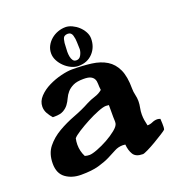

<svg xmlns="http://www.w3.org/2000/svg" viewBox="-113 -696 737 791"><g transform="rotate(-20 255.5 -300.5)"><path d="M225 -428Q272 -428 310 -423Q348 -418 375 -401.5Q402 -385 416.5 -353.5Q431 -322 431 -269Q431 -255 434.5 -240.5Q438 -226 438 -212Q438 -198 435 -183.5Q432 -169 432 -155Q432 -142 434 -129.5Q436 -117 439 -105Q451 -105 462 -110Q473 -115 485 -115Q488 -115 491.5 -114Q495 -113 498 -112L499 -91Q499 -84 499 -77.5Q499 -71 497 -65Q493 -61 476.5 -50.5Q460 -40 440.5 -28.5Q421 -17 403.5 -8.5Q386 0 381 0Q350 0 339 -18Q328 -36 326 -62L315 -63Q295 -63 278.5 -54Q262 -45 241 -34.5Q220 -24 190 -15.5Q160 -7 113 -7Q73 -7 45.5 -27Q18 -47 18 -90Q18 -134 40.5 -162Q63 -190 96.5 -209.5Q130 -229 168.5 -243.5Q207 -258 238 -275Q255 -284 274.5 -290Q294 -296 308 -308Q306 -323 306 -335.5Q306 -348 301.5 -356.5Q297 -365 287 -370Q277 -375 256 -375Q227 -375 210.5 -367Q194 -359 184 -347.5Q174 -336 168 -322.5Q162 -309 153.5 -297.5Q145 -286 131 -278Q117 -270 92 -270H84Q74 -281 66 -295Q58 -309 58 -325Q58 -349 76.5 -368.5Q95 -388 121.5 -401Q148 -414 176.5 -421Q205 -428 225 -428ZM143 -156Q140 -142 140 -129Q140 -100 153 -75Q163 -72 173 -72Q185 -72 208.5 -81Q232 -90 255.5 -103Q279 -116 297.5 -131Q316 -146 318 -158Q319 -165 318.5 -171.5Q318 -178 318 -185V-238L305 -239Q293 -239 269 -229.5Q245 -220 219.5 -206.5Q194 -193 172 -179Q150 -165 143 -156ZM259 -601Q273 -601 288 -594Q303 -587 315 -576Q327 -565 335 -550.5Q343 -536 343 -521Q343 -483 319 -457.5Q295 -432 256 -432Q241 -432 225 -439.5Q209 -447 196 -459.5Q183 -472 175 -487.5Q167 -503 167 -519Q167 -537 175 -552Q183 -567 196 -578Q209 -589 225.5 -595Q242 -601 259 -601ZM233 -523Q232 -514 232 -502.5Q232 -491 234 -481Q236 -471 241 -464Q246 -457 256 -457Q269 -457 276 -469.5Q283 -482 284 -495Q284 -503 283.5 -510.5Q283 -518 283 -526Q283 -541 278.5 -556.5Q274 -572 259 -572Q241 -572 237 -557Q233 -542 233 -523Z"/></g></svg>

Font: CAT Altenglisch
Style: Regular
Weight: 400
Designer: Peter Wiegel
Foundry: Peter Wiegel, CAT Fonts
Version: Version 1.000